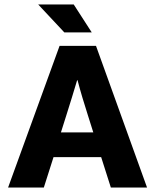

<svg xmlns="http://www.w3.org/2000/svg" viewBox="-20 -834 692 854"><path d="M150 -814H308L388 -690H266ZM245 -630H407L634 0H473L430 -135H218L175 0H16ZM251 -245H395L371 -321Q359 -358 346.5 -400Q334 -442 325 -477H323Q313 -442 300 -401Q287 -360 275 -321Z"/></svg>

Font: Mukta Vaani ExtraBold
Style: Regular
Weight: 800
Designer: Noopur Datye, Girish Dalvi, Yashodeep Gholap, Pallavi Karambelkar
Foundry: Ek Type
Version: Version 2.538;PS 1.000;hotconv 16.6.51;makeotf.lib2.5.65220;